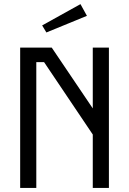

<svg xmlns="http://www.w3.org/2000/svg" viewBox="-20 -932 640 952"><path d="M440 -696V-394.5L236.5 -696H80V0H160V-624H198.5L440 -265V0H520V-696ZM379 -911.5 189 -806 210 -771 411 -853.5Z"/></svg>

Font: Kode
Style: Regular
Weight: 400
Monospace: yes
Designer: Isa Ozler
Foundry: Kadena LLC
Version: Version 1.000;gftools[0.9.28]